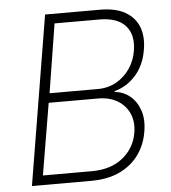

<svg xmlns="http://www.w3.org/2000/svg" viewBox="-52 -776 732 823"><g transform="rotate(-5 314.0 -364.0)"><path d="M52.2 0 172.4 -727.5H408.7Q475.1 -727.5 516.6 -703.9Q558.1 -680.2 574.5 -638.2Q590.8 -596.2 581.1 -540Q570.3 -474.1 532 -431.2Q493.7 -388.2 440.9 -374.5V-370.6Q477.5 -367.7 506.1 -344.2Q534.7 -320.8 548.1 -281.2Q561.5 -241.7 552.2 -189Q543 -133.3 511.7 -90.6Q480.5 -47.9 429 -23.9Q377.4 0 307.1 0ZM103 -41H314.5Q396 -41.5 447 -82.5Q498 -123.5 509.3 -189Q517.1 -234.9 501.5 -271Q485.8 -307.1 451.2 -328.1Q416.5 -349.1 366.7 -349.1H154.8ZM162.1 -389.6H368.7Q414.6 -389.6 450.2 -409.9Q485.8 -430.2 508.8 -464.4Q531.7 -498.5 538.1 -540Q549.3 -607.9 514.4 -647Q479.5 -686 401.9 -686H209.5Z"/></g></svg>

Font: Inter Tight ExtraLight
Style: Italic
Weight: 250
Italic angle: -9.39999°
Designer: Rasmus Andersson
Foundry: rsms
Version: Version 3.004